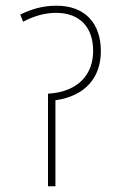

<svg xmlns="http://www.w3.org/2000/svg" viewBox="-20 -652 419 672"><path d="M178 -632C127 -632 88 -619 51 -601L61 -576C95 -594 134 -607 176 -607C262 -607 306 -554 306 -474C306 -394 257 -331 148 -324V0H174V-301C278 -316 333 -380 333 -473C333 -570 278 -632 178 -632Z"/></svg>

Font: Noto Sans Devanagari SemiCondensed Thin
Style: Regular
Weight: 100
Width: 4
Designer: Jelle Bosma - Monotype Design Team
Foundry: Monotype Imaging Inc.
Version: Version 2.004